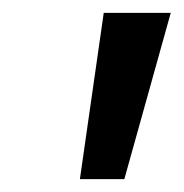

<svg xmlns="http://www.w3.org/2000/svg" viewBox="-20 -734 285 298"><path d="M104 -456 141 -714H245L173 -456Z"/></svg>

Font: Noto Sans SemiCondensed Medium
Style: Italic
Weight: 500
Width: 4
Italic angle: -12°
Designer: Monotype Design Team
Foundry: Monotype Imaging Inc.
Version: Version 2.013; ttfautohint (v1.8.4.7-5d5b)